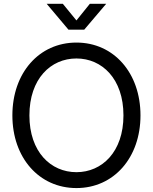

<svg xmlns="http://www.w3.org/2000/svg" viewBox="-20 -959 789 991"><path d="M374.5 11.7C567.4 11.7 705.1 -145 705.1 -363.3C705.1 -582.5 567.4 -739.3 374.5 -739.3C181.6 -739.3 43.9 -582.5 43.9 -363.3C43.9 -145 181.6 11.7 374.5 11.7ZM374.5 -70.3C242.2 -70.3 131.8 -174.8 131.8 -363.3C131.8 -552.7 242.2 -657.2 374.5 -657.2C506.3 -657.2 617.2 -552.7 617.2 -363.3C617.2 -174.8 506.3 -70.3 374.5 -70.3ZM304.2 -939.5H221.2V-939L333.5 -805.7H414.6L527.8 -939V-939.5H443.8L374.5 -853.5Z"/></svg>

Font: Raveo Display Display
Style: Regular
Weight: 400
Designer: Jakub Foglar, Rasmus Andersson (Inter)
Foundry: Jakubfoglar.com
Version: Version 1.100;Glyphs 3.2.3 (3260)